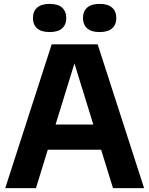

<svg xmlns="http://www.w3.org/2000/svg" viewBox="-20 -968 768 988"><path d="M7 0 246 -740H482.5L721.5 0H561.5L354.5 -669H371.5L165 0ZM173 -197.5 208 -327H520L554.5 -197.5ZM492.5 -803Q450 -803 428.5 -822Q407 -841 407 -875.5Q407 -909.5 428.5 -928.8Q450 -948 492.5 -948Q535 -948 556.8 -928.8Q578.5 -909.5 578.5 -875.5Q578.5 -841 556.8 -822Q535 -803 492.5 -803ZM235.5 -803Q193 -803 171.2 -822Q149.5 -841 149.5 -875.5Q149.5 -909.5 171.2 -928.8Q193 -948 235.5 -948Q278 -948 299.5 -928.8Q321 -909.5 321 -875.5Q321 -841 299.5 -822Q278 -803 235.5 -803Z"/></svg>

Font: Encode Sans SC Condensed Thin
Style: Bold
Weight: 700
Version: Version 3.002